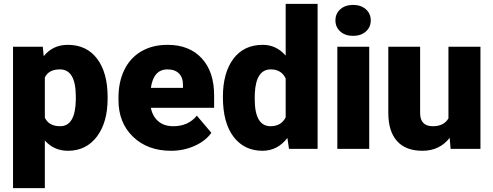

<svg xmlns="http://www.w3.org/2000/svg" viewBox="-20 -770 2549 993"><path d="M536.6 -260.3Q536.6 -137.2 481.2 -63.7Q425.8 9.8 331.5 9.8Q258.8 9.8 211.9 -43.5V203.1H47.4V-528.3H201.2L206.1 -479.5Q253.4 -538.1 330.6 -538.1Q428.2 -538.1 482.4 -466.1Q536.6 -394 536.6 -268.1ZM372.1 -270.5Q372.1 -411.1 290 -411.1Q231.4 -411.1 211.9 -369.1V-161.1Q233.4 -117.2 291 -117.2Q369.6 -117.2 372.1 -252.9Z M864.7 9.8Q743.2 9.8 668 -62.7Q592.8 -135.3 592.8 -251.5V-265.1Q592.8 -346.2 622.8 -408.2Q652.8 -470.2 710.4 -504.2Q768.1 -538.1 847.2 -538.1Q958.5 -538.1 1022.9 -469Q1087.4 -399.9 1087.4 -276.4V-212.4H760.3Q769 -168 798.8 -142.6Q828.6 -117.2 876 -117.2Q954.1 -117.2 998 -171.9L1073.2 -83Q1042.5 -40.5 986.1 -15.4Q929.7 9.8 864.7 9.8ZM846.2 -411.1Q773.9 -411.1 760.3 -315.4H926.3V-328.1Q927.2 -367.7 906.2 -389.4Q885.3 -411.1 846.2 -411.1Z M1132.8 -268.1Q1132.8 -393.6 1187 -465.8Q1241.2 -538.1 1338.4 -538.1Q1409.2 -538.1 1457.5 -482.4V-750H1622.6V0H1474.6L1466.3 -56.6Q1415.5 9.8 1337.4 9.8Q1243.2 9.8 1188 -62.5Q1132.8 -134.8 1132.8 -268.1ZM1297.4 -257.8Q1297.4 -117.2 1379.4 -117.2Q1434.1 -117.2 1457.5 -163.1V-364.3Q1435.1 -411.1 1380.4 -411.1Q1304.2 -411.1 1297.9 -288.1Z M1889.6 0H1724.6V-528.3H1889.6ZM1714.8 -664.6Q1714.8 -699.7 1740.2 -722.2Q1765.6 -744.6 1806.2 -744.6Q1846.7 -744.6 1872.1 -722.2Q1897.5 -699.7 1897.5 -664.6Q1897.5 -629.4 1872.1 -606.9Q1846.7 -584.5 1806.2 -584.5Q1765.6 -584.5 1740.2 -606.9Q1714.8 -629.4 1714.8 -664.6Z M2305.7 -57.1Q2253.4 9.8 2164.6 9.8Q2077.6 9.8 2033 -40.8Q1988.3 -91.3 1988.3 -186V-528.3H2152.8V-185.1Q2152.8 -117.2 2218.8 -117.2Q2275.4 -117.2 2299.3 -157.7V-528.3H2464.8V0H2310.5Z"/></svg>

Font: Vazir Black FD
Style: Black-FD
Weight: 900
Designer: Saber Rastikerdar
Foundry: Saber Rastikerdar
Version: Version 30.0.0